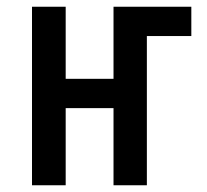

<svg xmlns="http://www.w3.org/2000/svg" viewBox="-20 -550 616 570"><path d="M75 0H175V-229H317V0H416V-443H548V-530H317V-316H175V-530H75Z"/></svg>

Font: Iosevka Sparkle Medium
Style: Regular
Weight: 500
Designer: Belleve Invis
Foundry: Belleve Invis
Version: Version 4.5.0; ttfautohint (v1.8.3)